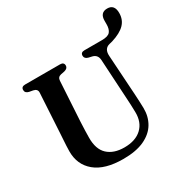

<svg xmlns="http://www.w3.org/2000/svg" viewBox="-191 -1025 1181 1207"><g transform="rotate(-30 399.0 -421.0)"><path d="M570.5 -300.5 553.5 -593.5Q551 -632.5 516 -641.5L490 -647.5Q464 -654.5 464 -675.5Q464 -700 491.5 -700H619.5Q663 -700 678.5 -718.2Q694 -736.5 694 -772.5V-797Q694 -856 746.5 -856Q798.5 -856 798.5 -794Q798.5 -745.5 767.5 -713.5Q736.5 -681.5 670.5 -661L648 -655.5Q605.5 -644.5 609 -592L627.5 -302.5Q629 -276.5 630.2 -251.5Q631.5 -226.5 632 -200Q633 -138.5 604.5 -90Q576 -41.5 516 -13.5Q456 14.5 363.5 14.5Q229.5 14.5 160.2 -43Q91 -100.5 92 -198Q92 -213 93.2 -236Q94.5 -259 96 -282.8Q97.5 -306.5 98.5 -322.5L115 -610Q116.5 -636.5 87 -642.5L59.5 -647.5Q33 -653.5 33 -675.5Q33 -700 61 -700H314.5Q342.5 -700 342.5 -675.5Q342.5 -655 316 -648L288.5 -642.5Q263.5 -637 262.5 -610.5L245.5 -321.5Q243.5 -287 243 -259Q242.5 -231 242 -210Q241 -126 284.5 -85.5Q328 -45 405 -45Q486 -45 531 -87.2Q576 -129.5 574.5 -203.5Q574 -236.5 572.8 -258.8Q571.5 -281 570.5 -300.5Z"/></g></svg>

Font: Fraunces 72pt Soft SemiBold
Style: Regular
Weight: 600
Version: Version 1.000;[b76b70a41]